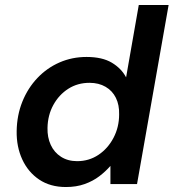

<svg xmlns="http://www.w3.org/2000/svg" viewBox="-20 -740 698 772"><path d="M245 12Q182 12 137.5 -18Q93 -48 69.5 -99Q46 -150 47 -213Q48 -277 70 -331.5Q92 -386 130.5 -426.5Q169 -467 219.5 -489Q270 -511 328 -511Q391 -511 429.5 -488Q468 -465 487 -429L538 -720H658L531 0H424V-73Q405 -51 379.5 -31.5Q354 -12 320.5 0Q287 12 245 12ZM290 -92Q338 -92 376 -117.5Q414 -143 436.5 -186Q459 -229 459 -280Q460 -318 446 -346.5Q432 -375 404.5 -391Q377 -407 340 -407Q292 -407 254.5 -383Q217 -359 194.5 -318Q172 -277 171 -226Q170 -188 184 -157.5Q198 -127 225.5 -109.5Q253 -92 290 -92Z"/></svg>

Font: DM Sans 20pt SemiBold
Style: Italic
Weight: 600
Italic angle: -10°
Version: Version 4.004;gftools[0.9.30]